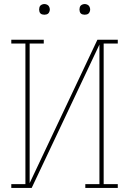

<svg xmlns="http://www.w3.org/2000/svg" viewBox="-20 -932 640 952"><path d="M36 0V-19H106V-716H36V-735H197V-716H127V-24L463 -735H564V-716H494V-19H564V0H403V-19H473V-711L137 0ZM400 -859Q395 -859 389.5 -860.5Q384 -862 380.5 -865.5Q377 -869 375.5 -874.5Q374 -880 374 -885Q374 -890 375.5 -895.5Q377 -901 380.5 -904.5Q384 -908 389.5 -910Q395 -912 400 -912Q405 -912 410.5 -910Q416 -908 419.5 -904.5Q423 -901 425 -895.5Q427 -890 427 -885Q427 -880 425 -874.5Q423 -869 419.5 -865.5Q416 -862 410.5 -860.5Q405 -859 400 -859ZM200 -859Q195 -859 189.5 -860.5Q184 -862 180.5 -865.5Q177 -869 175.5 -874.5Q174 -880 174 -885Q174 -890 175.5 -895.5Q177 -901 180.5 -904.5Q184 -908 189.5 -910Q195 -912 200 -912Q205 -912 210.5 -910Q216 -908 219.5 -904.5Q223 -901 225 -895.5Q227 -890 227 -885Q227 -880 225 -874.5Q223 -869 219.5 -865.5Q216 -862 210.5 -860.5Q205 -859 200 -859Z"/></svg>

Font: Iosevka Curly Slab ThEx
Style: Regular
Weight: 100
Width: 7
Monospace: yes
Designer: Belleve Invis
Foundry: Belleve Invis
Version: Version 11.1.0; ttfautohint (v1.8.3)